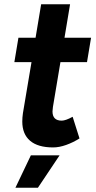

<svg xmlns="http://www.w3.org/2000/svg" viewBox="-20 -676 448 896"><path d="M84 -109Q84 -127 87 -148L127 -386H47L66 -500H146L172 -656H307L281 -500H405L386 -386H262L227 -177Q225 -161 225 -156Q225 -113 268 -113Q286 -113 319 -131L351 -30Q321 -11 288.5 0.5Q256 12 228 12Q157 12 120.5 -19Q84 -50 84 -109ZM124 49H258L157 200H52Z"/></svg>

Font: Oak Sans
Style: Bold Italic
Weight: 700
Italic angle: -9.5°
Foundry: Erik Kennedy, Walven
Version: Version 1.000